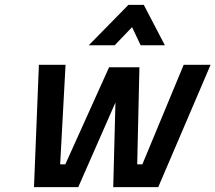

<svg xmlns="http://www.w3.org/2000/svg" viewBox="-20 -765 881 785"><path d="M139 -500H248L226 -93H247L426 -490H550L541 -93H562L731 -500H841L627 0H443L452 -346L300 0H119ZM343 -580 505 -745H568L654 -580H555L520 -654L449 -580Z"/></svg>

Font: Titillium Web SemiBold
Style: Italic
Weight: 600
Italic angle: -13°
Version: Version 1.002;PS 57.000;hotconv 1.0.70;makeotf.lib2.5.55311